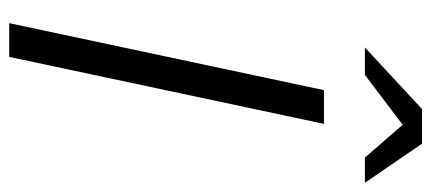

<svg xmlns="http://www.w3.org/2000/svg" viewBox="-286 -672 958 427"><g transform="rotate(90 193.5 -459.0)"><path d="M32 0 181 -700H256L107 0ZM86 -791 223 -918H300L387 -791H331L258 -875L147 -791Z"/></g></svg>

Font: Red Hat Text
Style: Italic
Weight: 400
Italic angle: -12°
Designer: Pentagram, MCKL
Foundry: Pentagram, MCKL
Version: Version 1.023